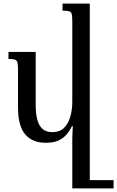

<svg xmlns="http://www.w3.org/2000/svg" viewBox="-20 -780 650 1065"><path d="M233 12Q159 12 119.5 -35Q80 -82 80 -182V-392Q80 -420 77 -432.5Q74 -445 63 -449Q52 -453 27 -453V-492H178V-196Q178 -151 186.5 -117.5Q195 -84 215 -65.5Q235 -47 271 -47Q311 -47 335 -70.5Q359 -94 370 -133Q381 -172 381 -216V-662Q381 -689 378 -701.5Q375 -714 363.5 -717.5Q352 -721 327 -721V-760H478V265H381V-8Q381 -26 382 -44Q383 -62 384 -80H379Q362 -46 341.5 -26Q321 -6 295 3Q269 12 233 12ZM462 265V219H610V265Z"/></svg>

Font: Noto Serif Armenian
Style: Regular
Weight: 400
Designer: Monotype Design Team
Foundry: Monotype Imaging Inc.
Version: Version 2.007